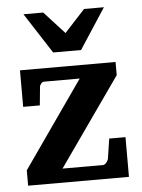

<svg xmlns="http://www.w3.org/2000/svg" viewBox="-49 -709 540 729"><g transform="rotate(-5 221.0 -344.0)"><path d="M374.5 -669.4 273.9 -515.1H167.5L67.9 -669.4H143.1L220.7 -584.5L298.8 -669.4ZM413.1 -19.5H28.8V-78.1L259.3 -407.7H123.5Q116.7 -407.7 111.6 -401.1Q106.4 -394.5 106.4 -388.7L99.6 -319.3H36.1V-458.5H400.4V-408.2L164.6 -72.8H319.3Q325.2 -72.8 331.5 -80.3Q337.9 -87.9 339.4 -94.2L351.1 -170.9H413.1Z"/></g></svg>

Font: Annapurna SIL
Style: Bold
Weight: 700
Designer: Peter Martin, Annie Olsen
Foundry: SIL International
Version: Version 2.000